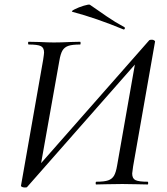

<svg xmlns="http://www.w3.org/2000/svg" viewBox="-20 -808 731 841"><path d="M72 5 169 -546Q173 -572 173 -578Q173 -599 159 -606Q145 -613 106 -613Q103 -613 103 -619Q103 -625 105 -625L154 -624Q192 -622 216 -622Q246 -622 288 -624L331 -625Q333 -625 333 -619Q333 -613 331 -613Q296 -613 279 -607Q262 -601 253.5 -586.5Q245 -572 240 -542L155 -65H135L634 -632Q637 -634 646 -634Q651 -634 655.5 -631Q660 -628 659 -625L563 -79Q559 -53 559 -48Q559 -26 573.5 -19Q588 -12 627 -12Q629 -12 629 -6Q629 0 627 0Q597 0 579 -1L516 -2L445 -1Q429 0 401 0Q399 0 399 -6Q399 -12 402 -12Q437 -12 454 -18Q471 -24 479.5 -38.5Q488 -53 493 -83L576 -555H597L98 12Q96 13 92 13Q88 13 86 13Q81 13 76 10.5Q71 8 72 5ZM298 -756Q289 -758 306.5 -767Q324 -776 347 -783Q370 -790 374 -787L403 -767Q410 -762 447 -736.5Q484 -711 525 -689Q527 -688 527 -685Q527 -682 525 -680Q523 -678 521 -679Q403 -728 298 -756Z"/></svg>

Font: Cormorant Infant Medium
Style: Italic
Weight: 500
Italic angle: -10°
Designer: Christian Thalmann (Catharsis Fonts)
Foundry: Catharsis Fonts
Version: Version 4.000